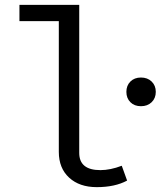

<svg xmlns="http://www.w3.org/2000/svg" viewBox="-20 -759 661 790"><path d="M306 -739V-130Q306 -59 393 -59Q434 -59 481 -77L503 -16Q453 11 378 11Q307 11 264.5 -28Q222 -67 222 -134V-672H60V-739ZM516.5 -423.5Q533 -440 560 -440Q587 -440 604 -423.5Q621 -407 621 -381Q621 -355 604 -338.5Q587 -322 560 -322Q533 -322 516.5 -338.5Q500 -355 500 -381Q500 -407 516.5 -423.5Z"/></svg>

Font: Fira Mono
Style: Regular
Weight: 400
Designer: Carrois Corporate & Edenspiekermann AG
Foundry: Carrois Corporate GbR & Edenspiekermann AG
Version: Version 3.206;PS 003.206;hotconv 1.0.70;makeotf.lib2.5.58329